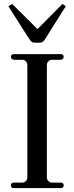

<svg xmlns="http://www.w3.org/2000/svg" viewBox="-20 -963 379 983"><path d="M169 -744Q150 -744 144 -747.5Q138 -751 129 -765Q119 -780 104 -803.5Q89 -827 65 -865Q41 -903 23 -931L42 -943L172 -814L300 -943L317 -931Q289 -888 253.5 -831Q218 -774 213 -766Q204 -751 197 -747.5Q190 -744 169 -744ZM51 0Q36 0 36 -14Q36 -28 51 -28H94Q105 -28 112.5 -36Q120 -44 120 -55V-630Q120 -641 112.5 -649Q105 -657 94 -657H51Q45 -657 40.5 -661.5Q36 -666 36 -672Q36 -686 51 -686H291Q306 -686 306 -672Q306 -667 301.5 -662Q297 -657 291 -657H246Q235 -657 227.5 -649Q220 -641 220 -630V-55Q220 -44 228 -36Q236 -28 246 -28H291Q306 -28 306 -14Q306 0 291 0Z"/></svg>

Font: HK Venetian
Style: Regular
Weight: 400
Designer: Alfredo Marco Pradil
Foundry: Alfredo Marco Pradil
Version: Version 1.000;PS 001.000;hotconv 1.0.88;makeotf.lib2.5.64775